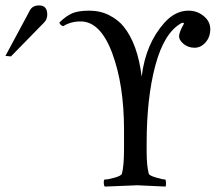

<svg xmlns="http://www.w3.org/2000/svg" viewBox="-195 -690 819 713"><path d="M-49.8 -669.9Q-19.5 -669.9 -19.5 -635.7Q-19.5 -618.2 -31.2 -606.4L-154.3 -480.5L-174.8 -482.4L-84 -651.4Q-74.2 -669.9 -49.8 -669.9ZM264.2 -591.3Q316.4 -526.4 331.1 -405.3Q345.7 -527.8 416 -606Q456.1 -650.4 504.9 -650.4Q537.1 -650.4 561.5 -630.4Q585.9 -610.4 585.9 -581.5Q585.9 -552.7 568.4 -532.7Q550.8 -512.7 527.3 -512.7Q503.9 -512.7 486.3 -527.3Q468.8 -542 470.2 -557.6Q471.7 -573.2 486.3 -598.6Q490.2 -605.5 484.4 -605.5Q481.4 -605.5 477.5 -603.5Q414.1 -567.4 381.8 -446.8Q349.6 -326.2 349.6 -158.2V-126Q349.6 -75.2 357.4 -44.9Q359.4 -38.1 384.3 -30.8Q409.2 -23.4 418 -23.4Q420.9 -23.4 421.4 -12.7Q421.9 -2 419.9 2.9Q322.3 -2 315.4 -2Q308.6 -2 194.3 2.9Q190.4 -1 190.4 -12.2Q190.4 -23.4 194.3 -23.4Q207 -23.4 231 -30.3Q254.9 -37.1 257.8 -44.9Q265.6 -75.2 265.6 -138.7V-207Q265.6 -375 221.7 -492.7Q177.7 -610.4 104.5 -610.4Q67.4 -610.4 40 -592.8Q28.3 -595.7 25.4 -606.4Q50.8 -630.9 73.2 -640.6Q95.7 -650.4 136.7 -650.4Q177.7 -650.4 210.9 -633.3Q244.1 -616.2 264.2 -591.3Z"/></svg>

Font: CrimsonText-Roman
Style: Roman
Weight: 400
Version: Version 0.13